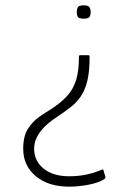

<svg xmlns="http://www.w3.org/2000/svg" viewBox="-20 -503 483 720"><path d="M310 -296Q315 -296 315.5 -294Q316 -292 316 -289Q316 -235 307.5 -200Q299 -165 283 -141.5Q267 -118 243.5 -100Q220 -82 190 -62Q175 -52 160.5 -40Q146 -28 134 -13Q122 2 115 19Q108 36 108 56Q109 102 144.5 130Q180 158 239 158Q274 158 304.5 151.5Q335 145 357 135Q365 132 366 132Q367 132 368 136L375 159Q376 162 375 164.5Q374 167 369 170Q348 183 310.5 190Q273 197 240 197Q161 197 114 157.5Q67 118 67 55Q67 8 84.5 -19.5Q102 -47 126 -64Q150 -81 172 -94Q210 -119 232.5 -144Q255 -169 265.5 -203.5Q276 -238 276 -289Q276 -293 277 -294.5Q278 -296 279 -296ZM320 -457Q320 -445 315 -439Q310 -433 294 -433Q277 -433 272.5 -439Q268 -445 268 -457Q268 -470 272.5 -476.5Q277 -483 294 -483Q310 -483 315 -476.5Q320 -470 320 -457Z"/></svg>

Font: Glory Thin ExtraLight
Style: Regular
Weight: 250
Version: Version 1.011